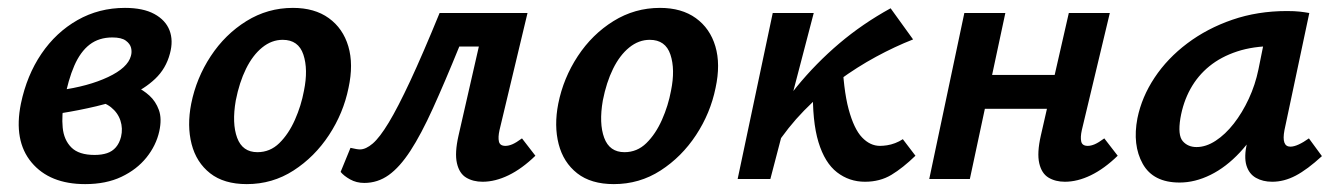

<svg xmlns="http://www.w3.org/2000/svg" viewBox="-20 -454 3394 487"><path d="M196 13Q106 13 60 -42Q14 -97 33 -191Q48 -263 85 -317.5Q122 -372 176.5 -403Q231 -434 297 -434Q343 -434 371.5 -418.5Q400 -403 410 -377Q420 -351 411 -318Q401 -280 373.5 -254Q346 -228 307.5 -211.5Q269 -195 224.5 -184.5Q180 -174 136 -167L131 -225Q204 -235 254 -258.5Q304 -282 312 -312Q315 -322 312.5 -332.5Q310 -343 299 -351Q288 -359 265 -359Q231 -359 207.5 -341Q184 -323 168.5 -287.5Q153 -252 143 -199Q136 -162 139 -130.5Q142 -99 161 -80Q180 -61 220 -61Q238 -61 251.5 -65.5Q265 -70 274 -80.5Q283 -91 287 -107Q292 -128 285.5 -148Q279 -168 261.5 -182Q244 -196 216 -199L292 -246Q306 -242 324.5 -234Q343 -226 359 -211.5Q375 -197 383 -175Q391 -153 384 -121Q376 -85 351.5 -54.5Q327 -24 288 -5.5Q249 13 196 13Z M606 13Q548 13 513 -14.5Q478 -42 466 -88.5Q454 -135 465 -191Q478 -256 514.5 -311.5Q551 -367 605 -400.5Q659 -434 723 -434Q778 -434 814 -408Q850 -382 863.5 -336.5Q877 -291 864 -231Q851 -167 814.5 -111.5Q778 -56 724.5 -21.5Q671 13 606 13ZM633 -68Q665 -68 688.5 -91Q712 -114 728 -150Q744 -186 751 -224Q762 -278 749.5 -315.5Q737 -353 697 -353Q669 -353 645 -333.5Q621 -314 604 -279.5Q587 -245 578 -199Q568 -141 581.5 -104.5Q595 -68 633 -68Z M904 10Q884 10 868 1Q852 -8 844 -18L869 -79Q878 -77 883.5 -76Q889 -75 893 -75Q908 -75 925.5 -90Q943 -105 966 -143Q989 -181 1020.5 -248.5Q1052 -316 1095 -421H1257L1239 -336H1145Q1108 -245 1078 -179Q1048 -113 1021 -71.5Q994 -30 966 -10Q938 10 904 10ZM1204 7Q1180 7 1162.5 -3.5Q1145 -14 1139 -40Q1133 -66 1143 -110L1214 -421H1318L1247 -124Q1243 -106 1245.5 -95Q1248 -84 1262 -84Q1270 -84 1279.5 -88Q1289 -92 1304 -103L1338 -59Q1304 -26 1270 -9.5Q1236 7 1204 7Z M1537 13Q1479 13 1444 -14.5Q1409 -42 1397 -88.5Q1385 -135 1396 -191Q1409 -256 1445.5 -311.5Q1482 -367 1536 -400.5Q1590 -434 1654 -434Q1709 -434 1745 -408Q1781 -382 1794.5 -336.5Q1808 -291 1795 -231Q1782 -167 1745.5 -111.5Q1709 -56 1655.5 -21.5Q1602 13 1537 13ZM1564 -68Q1596 -68 1619.5 -91Q1643 -114 1659 -150Q1675 -186 1682 -224Q1693 -278 1680.5 -315.5Q1668 -353 1628 -353Q1600 -353 1576 -333.5Q1552 -314 1535 -279.5Q1518 -245 1509 -199Q1499 -141 1512.5 -104.5Q1526 -68 1564 -68Z M1945 -80 1908 -102Q1951 -173 2000.5 -233.5Q2050 -294 2109 -344Q2168 -394 2239 -433L2296 -354Q2250 -336 2202 -310Q2154 -284 2107.5 -250Q2061 -216 2019.5 -173.5Q1978 -131 1945 -80ZM1851 0 1940 -421H2044L1934 0ZM2174 7Q2134 7 2103 -17Q2072 -41 2056 -93.5Q2040 -146 2042 -233L2116 -314Q2119 -227 2132.5 -177Q2146 -127 2166.5 -105.5Q2187 -84 2212 -84Q2220 -84 2230 -85.5Q2240 -87 2250.5 -91Q2261 -95 2270 -101L2302 -59Q2270 -28 2241 -10.5Q2212 7 2174 7Z M2681 7Q2657 7 2639.5 -3.5Q2622 -14 2616 -40Q2610 -66 2620 -110L2691 -421H2795L2724 -124Q2720 -106 2722.5 -95Q2725 -84 2739 -84Q2747 -84 2756.5 -88Q2766 -92 2781 -103L2815 -59Q2781 -26 2747 -9.5Q2713 7 2681 7ZM2337 0 2426 -421H2530L2440 0ZM2422 -178 2440 -264H2710L2691 -178Z M2972 9Q2905 9 2878.5 -38.5Q2852 -86 2865 -154Q2876 -208 2908.5 -257Q2941 -306 2991.5 -344Q3042 -382 3106 -404Q3170 -426 3244 -426Q3264 -426 3277 -424.5Q3290 -423 3301 -421L3238 -124Q3230 -82 3253 -82Q3262 -82 3274 -87.5Q3286 -93 3300 -103L3333 -58Q3296 -24 3266.5 -8.5Q3237 7 3207 7Q3183 7 3165.5 -3Q3148 -13 3141.5 -34.5Q3135 -56 3143 -92L3176 -243L3230 -277Q3215 -211 3187.5 -158Q3160 -105 3125 -67.5Q3090 -30 3050.5 -10.5Q3011 9 2972 9ZM3015 -81Q3039 -81 3063.5 -97Q3088 -113 3109.5 -140.5Q3131 -168 3147.5 -203.5Q3164 -239 3172 -278L3192 -377L3247 -334Q3238 -336 3229 -336.5Q3220 -337 3211 -337Q3159 -337 3118 -323.5Q3077 -310 3047.5 -286Q3018 -262 2999.5 -228.5Q2981 -195 2974 -154Q2967 -111 2980 -96Q2993 -81 3015 -81Z"/></svg>

Font: Ysabeau Office
Style: Bold Italic
Weight: 700
Italic angle: -12°
Designer: Christian Thalmann (Catharsis Fonts)
Version: Version 2.001;gftools[0.9.30]; featfreeze: tnum,lnum,ss02